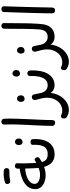

<svg xmlns="http://www.w3.org/2000/svg" viewBox="871 -1690 1028 2810"><g transform="rotate(-90 1385.0 -285.0)"><path d="M229 -131Q171 -131 124 -149Q77 -167 49.5 -201.5Q22 -236 22 -283Q22 -348 61 -395.5Q100 -443 170.5 -472.5Q241 -502 337 -513L333 -432Q261 -427 208.5 -408Q156 -389 127.5 -359.5Q99 -330 99 -291Q99 -258 134 -235.5Q169 -213 237 -213Q260 -213 286 -219Q312 -225 339 -235.5Q366 -246 392 -259Q418 -272 440 -287Q452 -296 463.5 -290.5Q475 -285 482.5 -272.5Q490 -260 489.5 -246Q489 -232 478 -224Q438 -195 395.5 -174Q353 -153 311 -142Q269 -131 229 -131ZM532 0Q485 0 448 -16.5Q411 -33 385 -70Q359 -107 344 -168Q329 -229 327 -317L323 -443Q323 -448 322.5 -461Q322 -474 322 -489Q322 -504 321.5 -517Q321 -530 321 -536Q321 -559 332.5 -570Q344 -581 360 -581Q379 -581 390 -572.5Q401 -564 401 -544Q401 -537 400.5 -523Q400 -509 399.5 -493.5Q399 -478 399 -465Q399 -452 399 -447L403 -319Q405 -254 412.5 -211.5Q420 -169 435.5 -145Q451 -121 474.5 -111Q498 -101 532 -101L550 -87V-9ZM158 -652Q127 -645 112 -657.5Q97 -670 97 -694Q97 -715 116.5 -724Q136 -733 166 -738Q199 -745 231.5 -745.5Q264 -746 289 -744Q305 -743 315 -734.5Q325 -726 328 -714Q331 -702 328 -690Q325 -678 315 -670Q305 -662 289 -662Q260 -662 225 -661Q190 -660 158 -652Z M709 -469Q695 -469 685.5 -477Q676 -485 671.5 -497Q667 -509 667 -522Q667 -547 680 -563.5Q693 -580 711 -580Q729 -580 740.5 -571.5Q752 -563 757.5 -550.5Q763 -538 763 -524Q763 -497 747.5 -483Q732 -469 709 -469Z M532 0V-101Q581 -101 609.5 -119.5Q638 -138 651.5 -169.5Q665 -201 668.5 -240Q672 -279 670 -320Q670 -338 682.5 -345Q695 -352 711 -352Q727 -352 740.5 -344.5Q754 -337 754 -314Q759 -216 734.5 -145.5Q710 -75 659 -37.5Q608 0 532 0ZM532 0 514 -11V-89L532 -101Z M993 7Q987 7 979 5Q971 3 963.5 -2Q956 -7 951.5 -17.5Q947 -28 948 -44Q948 -92 950 -147.5Q952 -203 955 -263Q958 -323 961 -384.5Q964 -446 966.5 -506.5Q969 -567 969.5 -624Q970 -681 967 -732Q966 -757 978.5 -768Q991 -779 1007 -779Q1030 -779 1040.5 -767Q1051 -755 1052 -738Q1055 -706 1054.5 -651Q1054 -596 1051.5 -528Q1049 -460 1046 -388Q1043 -316 1039.5 -248.5Q1036 -181 1034.5 -126.5Q1033 -72 1033 -40Q1033 -16 1024 -4.5Q1015 7 993 7Z M1178 209Q1156 209 1131.5 202.5Q1107 196 1080 180Q1065 172 1059.5 157.5Q1054 143 1056.5 128Q1059 113 1067.5 103Q1076 93 1088 93Q1095 93 1105 97.5Q1115 102 1130.5 107Q1146 112 1169 112Q1225 112 1268 82.5Q1311 53 1335.5 2.5Q1360 -48 1360 -109Q1360 -147 1351 -187Q1342 -227 1328 -276Q1323 -293 1328.5 -306Q1334 -319 1345.5 -326Q1357 -333 1370 -333Q1383 -333 1392.5 -326.5Q1402 -320 1407 -306Q1412 -285 1416.5 -262.5Q1421 -240 1428 -205Q1437 -164 1456 -141.5Q1475 -119 1497.5 -110Q1520 -101 1539 -101L1557 -87V-12L1539 0Q1510 0 1478.5 -15Q1447 -30 1430 -59Q1422 16 1387 76.5Q1352 137 1298 173Q1244 209 1178 209ZM1341 -439Q1327 -439 1317.5 -447Q1308 -455 1303.5 -467Q1299 -479 1299 -492Q1299 -517 1312 -533.5Q1325 -550 1343 -550Q1361 -550 1372.5 -541.5Q1384 -533 1389.5 -520.5Q1395 -508 1395 -494Q1395 -467 1379.5 -453Q1364 -439 1341 -439Z M1711 -506Q1697 -506 1687.5 -514Q1678 -522 1673.5 -534Q1669 -546 1669 -559Q1669 -584 1682 -600.5Q1695 -617 1713 -617Q1731 -617 1742.5 -608.5Q1754 -600 1759.5 -587.5Q1765 -575 1765 -561Q1765 -534 1749.5 -520Q1734 -506 1711 -506Z M1539 0V-101Q1586 -101 1614.5 -125.5Q1643 -150 1657 -189Q1671 -228 1675 -272Q1679 -316 1677 -356Q1676 -376 1686.5 -387.5Q1697 -399 1716 -399Q1738 -399 1748.5 -385Q1759 -371 1760 -343Q1762 -267 1749 -204Q1736 -141 1708 -95.5Q1680 -50 1638 -25Q1596 0 1539 0ZM1539 0 1521 -11V-89L1539 -101Z M1885 209Q1863 209 1838.5 202.5Q1814 196 1787 180Q1772 172 1766.5 157.5Q1761 143 1763.5 128Q1766 113 1774.5 103Q1783 93 1795 93Q1802 93 1812 97.5Q1822 102 1837.5 107Q1853 112 1876 112Q1932 112 1975 82.5Q2018 53 2042.5 2.5Q2067 -48 2067 -109Q2067 -147 2058 -187Q2049 -227 2035 -276Q2030 -293 2035.5 -306Q2041 -319 2052.5 -326Q2064 -333 2077 -333Q2090 -333 2099.5 -326.5Q2109 -320 2114 -306Q2119 -285 2123.5 -262.5Q2128 -240 2135 -205Q2144 -164 2163 -141.5Q2182 -119 2204.5 -110Q2227 -101 2246 -101L2264 -87V-12L2246 0Q2217 0 2185.5 -15Q2154 -30 2137 -59Q2129 16 2094 76.5Q2059 137 2005 173Q1951 209 1885 209ZM2048 -439Q2034 -439 2024.5 -447Q2015 -455 2010.5 -467Q2006 -479 2006 -492Q2006 -517 2019 -533.5Q2032 -550 2050 -550Q2068 -550 2079.5 -541.5Q2091 -533 2096.5 -520.5Q2102 -508 2102 -494Q2102 -467 2086.5 -453Q2071 -439 2048 -439Z M2246 0 2228 -11V-86L2246 -101Q2299 -101 2327 -132Q2355 -163 2359 -224Q2363 -272 2364.5 -318.5Q2366 -365 2367 -420Q2368 -475 2368 -545Q2369 -614 2369 -666Q2369 -718 2370 -738Q2372 -778 2410 -778Q2431 -778 2441.5 -769Q2452 -760 2452 -741Q2452 -698 2451.5 -655Q2451 -612 2450.5 -575Q2450 -538 2450 -511Q2450 -479 2449.5 -436.5Q2449 -394 2447.5 -346.5Q2446 -299 2442.5 -251Q2439 -203 2434 -161Q2426 -114 2403 -77.5Q2380 -41 2341.5 -20.5Q2303 0 2246 0Z M2640 7Q2633 7 2622 4Q2611 1 2603 -8Q2595 -17 2595 -36Q2595 -84 2596 -140.5Q2597 -197 2598.5 -258.5Q2600 -320 2602 -384Q2604 -448 2606 -510.5Q2608 -573 2610 -631.5Q2612 -690 2614 -741Q2615 -761 2627.5 -770Q2640 -779 2657 -779Q2679 -779 2689 -767Q2699 -755 2698 -737Q2697 -693 2695 -640.5Q2693 -588 2691.5 -531.5Q2690 -475 2688 -417Q2685 -315 2683.5 -221.5Q2682 -128 2680 -40Q2680 -29 2676 -18Q2672 -7 2663.5 0Q2655 7 2640 7Z"/></g></svg>

Font: Playpen Sans Arabic
Style: Regular
Weight: 400
Designer: Azza Alameddine, Laura Meseguer, Veronika Burian, José Scaglione
Foundry: TypeTogether
Version: Version 2.000